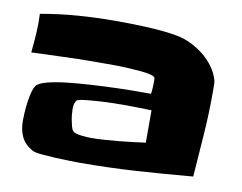

<svg xmlns="http://www.w3.org/2000/svg" viewBox="-65 -735 923 731"><g transform="rotate(10 396.0 -369.0)"><path d="M737.3 -440.4Q737.3 -358.4 731.4 -277.3Q725.6 -196.3 719.7 -115.2Q610.4 -105.5 502 -98.6Q393.6 -91.8 284.2 -91.8Q274.4 -91.8 248 -92.3Q221.7 -92.8 192.4 -94.2Q163.1 -95.7 136.7 -98.1Q110.4 -100.6 101.6 -105.5Q69.3 -123 56.6 -149.9Q43.9 -176.8 43.9 -210.9Q43.9 -222.7 44.9 -242.2Q45.9 -261.7 48.8 -283.2Q51.8 -304.7 56.6 -323.2Q61.5 -341.8 68.4 -350.6Q77.1 -362.3 108.4 -370.6Q139.6 -378.9 183.1 -383.8Q226.6 -388.7 276.9 -391.6Q327.1 -394.5 373 -396Q418.9 -397.5 455.1 -397.5Q491.2 -397.5 506.8 -397.5Q509.8 -418.9 509.8 -439.5Q509.8 -441.4 509.8 -449.7Q509.8 -458 508.8 -460Q505.9 -465.8 490.2 -469.7Q474.6 -473.6 451.7 -475.6Q428.7 -477.5 401.9 -479Q375 -480.5 349.6 -480.5Q324.2 -480.5 304.7 -480.5Q285.2 -480.5 276.4 -480.5Q214.8 -480.5 153.3 -478Q91.8 -475.6 30.3 -473.6Q34.2 -510.7 36.6 -548.8Q39.1 -586.9 37.1 -624Q108.4 -636.7 180.2 -642.1Q252 -647.5 325.2 -647.5Q351.6 -647.5 382.8 -647Q414.1 -646.5 445.3 -645Q476.6 -643.6 507.3 -640.6Q538.1 -637.7 564.5 -632.8Q591.8 -627.9 618.7 -615.2Q645.5 -602.5 668.9 -584Q692.4 -565.4 710 -541.5Q727.5 -517.6 735.4 -490.2Q736.3 -487.3 736.8 -480.5Q737.3 -473.6 737.3 -465.3Q737.3 -457 737.3 -450.2Q737.3 -443.4 737.3 -440.4ZM519.5 -210.9V-335.9Q491.2 -336.9 462.9 -337.4Q434.6 -337.9 406.2 -337.9Q400.4 -337.9 373.5 -337.4Q346.7 -336.9 315.9 -335Q285.2 -333 259.8 -330.1Q234.4 -327.1 230.5 -321.3Q225.6 -313.5 224.1 -305.2Q222.7 -296.9 222.7 -288.1Q222.7 -281.2 223.6 -269.5Q224.6 -257.8 227.1 -245.1Q229.5 -232.4 232.4 -221.7Q235.4 -210.9 240.2 -206.1Q244.1 -201.2 253.4 -198.7Q262.7 -196.3 273.4 -194.8Q284.2 -193.4 294.9 -192.9Q305.7 -192.4 311.5 -192.4Q335 -192.4 361.8 -194.3Q388.7 -196.3 416.5 -198.7Q444.3 -201.2 470.7 -204.6Q497.1 -208 519.5 -210.9Z"/></g></svg>

Font: Slackey
Style: Regular
Weight: 400
Designer: Squid
Foundry: Font Diner, Inc DBA Sideshow
Version: Version 1.000